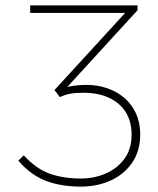

<svg xmlns="http://www.w3.org/2000/svg" viewBox="-20 -680 586 712"><path d="M280 12Q207 12 151 -9Q95 -30 48 -84L68 -104Q115 -53 165.5 -35.5Q216 -18 280 -18Q330 -18 373 -37Q416 -56 442 -92Q468 -128 468 -180Q468 -254 419.5 -295Q371 -336 290 -336Q259 -336 240.5 -332.5Q222 -329 202 -320L182 -346L444 -632H92V-660H490V-642L230 -358Q311 -374 372 -354.5Q433 -335 466.5 -289.5Q500 -244 500 -182Q500 -120 470 -76.5Q440 -33 390 -10.5Q340 12 280 12Z"/></svg>

Font: SourceSans3VF
Style: Regular
Weight: 200
Designer: Paul D. Hunt
Foundry: Adobe
Version: Version 3.052;hotconv 1.1.0;makeotfexe 2.6.0